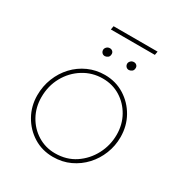

<svg xmlns="http://www.w3.org/2000/svg" viewBox="-182 -911 1001 1058"><g transform="rotate(30 318.0 -382.5)"><path d="M305 13Q236 13 181 -21Q126 -55 93.5 -112.5Q61 -170 61 -239Q61 -297 81.5 -348.5Q102 -400 138.5 -439Q175 -478 224 -500Q273 -522 329 -522Q398 -522 453.5 -487.5Q509 -453 541.5 -395.5Q574 -338 574 -267Q574 -212 554 -161.5Q534 -111 498 -72Q462 -33 413 -10Q364 13 305 13ZM305 -10Q378 -10 432.5 -46.5Q487 -83 518 -142Q549 -201 549 -268Q549 -333 519.5 -385.5Q490 -438 440.5 -468.5Q391 -499 329 -499Q262 -499 206.5 -464.5Q151 -430 118.5 -371.5Q86 -313 86 -241Q86 -177 115 -124.5Q144 -72 194 -41Q244 -10 305 -10ZM428 -611Q417 -611 410 -618.5Q403 -626 403 -637Q403 -646 411 -654.5Q419 -663 432 -663Q442 -663 449 -656.5Q456 -650 456 -640Q456 -624 446 -617.5Q436 -611 428 -611ZM275 -611Q264 -611 257 -618.5Q250 -626 250 -637Q250 -646 258 -654.5Q266 -663 279 -663Q289 -663 296 -656.5Q303 -650 303 -640Q303 -624 293 -617.5Q283 -611 275 -611ZM231 -755 235 -778H515L511 -755Z"/></g></svg>

Font: MuseoModerno Thin
Style: Italic
Weight: 100
Italic angle: -9°
Designer: Pablo Cosgaya, Héctor Gatti, Marcela Romero, and the Authors of The MuseoModerno Project.
Foundry: Omnibus-Type Team
Version: Version 1.003